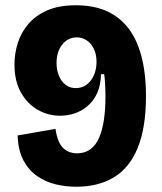

<svg xmlns="http://www.w3.org/2000/svg" viewBox="-20 -695 616 730"><path d="M270 15Q229 15 190.5 5.5Q152 -4 120.5 -26Q89 -48 69 -85.5Q49 -123 47 -180L191 -205Q195 -177 203 -158.5Q211 -140 222.5 -130Q234 -120 247 -116Q260 -112 273 -112Q302 -112 323 -127Q344 -142 356.5 -170.5Q369 -199 375 -239Q381 -279 381 -329Q381 -341 380.5 -355.5Q380 -370 379 -385.5Q378 -401 376 -413H364Q363 -370 349 -340Q335 -310 312 -291Q289 -272 262.5 -263.5Q236 -255 209 -255Q163 -255 123.5 -277.5Q84 -300 59.5 -343.5Q35 -387 35 -450Q35 -491 47.5 -531Q60 -571 87.5 -603.5Q115 -636 159.5 -655.5Q204 -675 269 -675Q359 -675 418 -635Q477 -595 506 -518Q535 -441 535 -330Q535 -209 503.5 -132.5Q472 -56 412.5 -20.5Q353 15 270 15ZM268 -360Q291 -360 308.5 -372.5Q326 -385 336.5 -408Q347 -431 347 -460Q347 -489 336.5 -510Q326 -531 309 -542Q292 -553 272 -553Q254 -553 239.5 -545Q225 -537 215 -523.5Q205 -510 200 -493Q195 -476 195 -456Q195 -429 204 -407Q213 -385 229.5 -372.5Q246 -360 268 -360Z"/></svg>

Font: Bricolage Grotesque SemiCondensed ExtraBold
Style: Regular
Weight: 800
Width: 4
Designer: Mathieu Triay
Foundry: Atelier Triay
Version: Version 1.001;gftools[0.9.33.dev8+g029e19f]